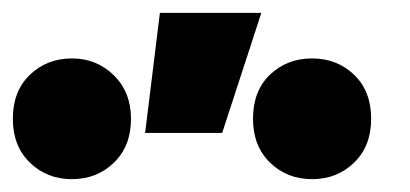

<svg xmlns="http://www.w3.org/2000/svg" viewBox="-618 -872 638 299"><path d="M-392 -665 -369 -852H-211L-272 -665ZM-506 -593Q-545 -593 -571.5 -618.8Q-598 -644.5 -598 -687Q-598 -730 -571.5 -755.5Q-545 -781 -506 -781Q-467.5 -781 -440.8 -754.8Q-414 -728.5 -414 -687Q-414 -644.5 -440.5 -618.8Q-467 -593 -506 -593ZM-132 -593Q-171 -593 -197.5 -618.8Q-224 -644.5 -224 -687Q-224 -730.5 -197.5 -755.8Q-171 -781 -132 -781Q-93 -781 -66.5 -755.5Q-40 -730 -40 -687Q-40 -644.5 -66.5 -618.8Q-93 -593 -132 -593Z"/></svg>

Font: Geologica Roman Black
Style: Regular
Weight: 900
Designer: Sindre Bremnes, Frode Helland
Foundry: Monokrom Skriftforlag AS
Version: Version 1.010;gftools[0.9.28]